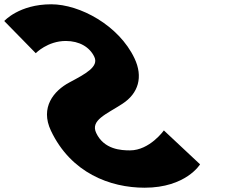

<svg xmlns="http://www.w3.org/2000/svg" viewBox="-305 -860 1048 895"><path d="M-66.1 -840C66.9 -840 249.2 -742 322 -588C362.7 -502 341.1 -425 265.3 -376C190.4 -327 115.2 -300 143.5 -240C179.9 -163 259.8 -159 300.8 -159C392.8 -159 458.9 -252 458.9 -252L627.6 -94C627.6 -94 562.1 15 369.1 15C208.1 15 25.5 -54 -67.7 -251C-118.7 -359 -54.6 -437 19 -476C94.1 -516 156.5 -549 134.7 -595C113.4 -640 65.7 -669 1.7 -669C-83.3 -669 -138.3 -612 -138.3 -612L-285.2 -762C-285.2 -762 -216.1 -840 -66.1 -840Z"/></svg>

Font: Hussar
Style: BdOpOblFive
Weight: 700
Foundry: Cannot Into Space Fonts
Version: Version 2.00